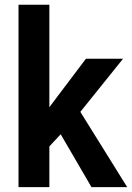

<svg xmlns="http://www.w3.org/2000/svg" viewBox="-20 -770 543 790"><path d="M183.1 -750.5V0H56.2V-750.5ZM486.3 -528.3 278.3 -269.5 159.7 -142.6 119.6 -244.1 210.4 -365.2 333.5 -528.3ZM356.4 0 213.4 -245.6 297.9 -330.1 503.4 0Z"/></svg>

Font: Roboto SemiCondensed SemiBold
Style: Regular
Weight: 600
Width: 4
Designer: Christian Robertson
Foundry: Google
Version: Version 3.009; 2024